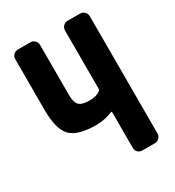

<svg xmlns="http://www.w3.org/2000/svg" viewBox="-176 -833 853 937"><g transform="rotate(-30 250.0 -365.0)"><path d="M419.9 -730.5Q434.6 -730.5 444.8 -720.2Q455.1 -710 455.1 -695.3V-35.2Q455.1 -20.5 444.8 -10.3Q434.6 0 419.9 0H349.6Q335 0 325.2 -9.8Q315.4 -19.5 315.4 -35.2V-235.4Q315.4 -240.2 309.6 -238.3Q268.6 -220.7 219.7 -219.7Q114.3 -219.7 74.7 -260.3Q35.2 -300.8 35.2 -410.2V-695.3Q35.2 -710 44.9 -720.2Q54.7 -730.5 70.3 -730.5H139.6Q154.3 -730.5 164.6 -720.2Q174.8 -710 174.8 -695.3V-415Q174.8 -371.1 190.9 -355.5Q207 -339.8 250 -339.8Q288.1 -339.8 309.6 -356.4Q314.5 -359.4 315.4 -365.2V-695.3Q315.4 -710 325.2 -720.2Q335 -730.5 349.6 -730.5Z"/></g></svg>

Font: Rounded-L Mgen+ 1m bold
Style: Bold
Weight: 700
Designer: [Source Han Sans]
Ryoko NISHIZUKA  (kana & ideographs); Paul D. Hunt (Latin, Greek & Cyrillic); Wenlong ZHANG  (bopomofo
Version: Version 1.059.20150602